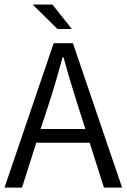

<svg xmlns="http://www.w3.org/2000/svg" viewBox="-20 -853 576 873"><path d="M0.5 0 224.1 -656.7H311.5L535.2 0H452.6L387.7 -204.1H145L80.1 0ZM164.6 -266.6H368.2L335 -370.1Q317.4 -425.3 301 -480Q284.7 -534.7 269 -592.3H264.6Q249 -534.7 232.9 -480Q216.8 -425.3 198.7 -370.1ZM241.2 -721.2 128.4 -832.5H218.3L306.6 -721.2Z"/></svg>

Font: Varta Light
Style: Regular
Weight: 400
Version: Version 1.004